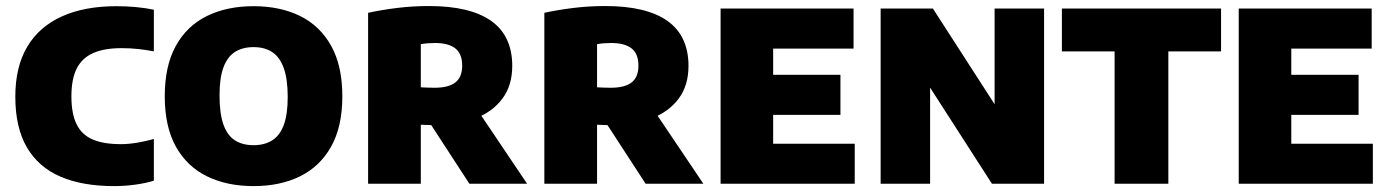

<svg xmlns="http://www.w3.org/2000/svg" viewBox="-20 -624 4714 652"><path d="M367.5 8Q260 8 185.2 -24.2Q110.5 -56.5 71.2 -123.8Q32 -191 32 -296Q32 -396.5 72.2 -464.8Q112.5 -533 189.5 -568Q266.5 -603 376 -603Q408.5 -603 441.2 -600Q474 -597 502.5 -591V-449.5Q477 -454.5 449.8 -457.5Q422.5 -460.5 393 -460.5Q334.5 -460.5 296.8 -444Q259 -427.5 240.8 -391.8Q222.5 -356 222.5 -297Q222.5 -237.5 240.2 -201.8Q258 -166 295 -150.2Q332 -134.5 390.5 -134.5Q416.5 -134.5 446 -139.5Q475.5 -144.5 502.5 -152V-10.5Q476 -2 439.5 3Q403 8 367.5 8Z M841 8Q751 8 683 -25.2Q615 -58.5 577.2 -126.2Q539.5 -194 539.5 -297Q539.5 -400.5 577.2 -468.5Q615 -536.5 683 -569.8Q751 -603 841 -603Q931 -603 998.8 -569.8Q1066.5 -536.5 1104.5 -468.5Q1142.5 -400.5 1142.5 -297Q1142.5 -194 1104.5 -126.2Q1066.5 -58.5 998.8 -25.2Q931 8 841 8ZM841 -131Q878.5 -131 904.5 -147.5Q930.5 -164 943.8 -200Q957 -236 957 -294.5Q957 -355.5 943.5 -393Q930 -430.5 904.2 -447.2Q878.5 -464 841 -464Q803.5 -464 777.8 -447.5Q752 -431 738.8 -395.2Q725.5 -359.5 725.5 -300.5Q725.5 -239 738.5 -201.8Q751.5 -164.5 777.2 -147.8Q803 -131 841 -131Z M1230 0V-580.5Q1276 -590.5 1328.5 -597Q1381 -603.5 1436.5 -603.5Q1577 -603.5 1648.2 -552.8Q1719.5 -502 1719.5 -400Q1719.5 -334 1686.2 -289.2Q1653 -244.5 1594 -221.8Q1535 -199 1458 -199Q1445 -199 1433 -199.5Q1421 -200 1409 -200.5V0ZM1574 0 1398 -270.5H1588L1770 0ZM1455.5 -326Q1503 -326 1526.2 -344Q1549.5 -362 1549.5 -401Q1549.5 -441.5 1526 -459.8Q1502.5 -478 1457 -478Q1444.5 -478 1432 -477Q1419.5 -476 1409 -474V-327.5Q1422 -327 1432 -326.5Q1442 -326 1455.5 -326Z M1828.5 0V-580.5Q1874.5 -590.5 1927 -597Q1979.5 -603.5 2035 -603.5Q2175.5 -603.5 2246.8 -552.8Q2318 -502 2318 -400Q2318 -334 2284.8 -289.2Q2251.5 -244.5 2192.5 -221.8Q2133.5 -199 2056.5 -199Q2043.5 -199 2031.5 -199.5Q2019.5 -200 2007.5 -200.5V0ZM2172.5 0 1996.5 -270.5H2186.5L2368.5 0ZM2054 -326Q2101.5 -326 2124.8 -344Q2148 -362 2148 -401Q2148 -441.5 2124.5 -459.8Q2101 -478 2055.5 -478Q2043 -478 2030.5 -477Q2018 -476 2007.5 -474V-327.5Q2020.5 -327 2030.5 -326.5Q2040.5 -326 2054 -326Z M2427 0V-595H2878.5V-459H2605.5V-136H2882.5V0ZM2544 -234V-370H2834V-234Z M2970.5 0V-595H3148L3383 -230.5H3357.5V-595H3525.5V0H3348.5L3114 -364.5H3138.5V0Z M3765 0V-449.5H3586V-595H4126.5V-449.5H3947.5V0Z M4186.5 0V-595H4638V-459H4365V-136H4642V0ZM4303.5 -234V-370H4593.5V-234Z"/></svg>

Font: Encode Sans SC SemiCondensed ExtraBold
Style: Regular
Weight: 800
Width: 4
Designer: Multiple Designers
Foundry: Impallari Type
Version: Version 3.002